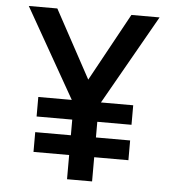

<svg xmlns="http://www.w3.org/2000/svg" viewBox="-51 -747 718 794"><g transform="rotate(5 308.0 -350.0)"><path d="M256.5 0V-100.5H108.5V-182.5H256.5V-247.5H108.5V-328.5H247.5L36.5 -700H155L308 -418L462.5 -700H579.5L368.5 -328.5H502.5V-247.5H360.5V-182.5H502.5V-100.5H360.5V0Z"/></g></svg>

Font: Overpass Mono Light SemiBold
Style: Regular
Weight: 600
Monospace: yes
Version: Version 4.000